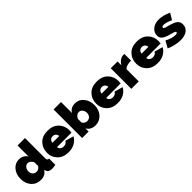

<svg xmlns="http://www.w3.org/2000/svg" viewBox="309 -2095 3470 3470"><g transform="rotate(-45 2044.0 -360.0)"><path d="M268 10Q159 10 89.5 -66.5Q20 -143 20 -264Q20 -381 84.5 -458.5Q149 -536 250 -536Q301 -536 344 -512.5Q387 -489 409 -448V-730H599V-210Q599 -183 609 -172Q619 -161 645 -160V0Q591 10 555 10Q458 10 443 -63L439 -82Q387 10 268 10ZM320 -150Q372 -150 410 -204V-298Q396 -333 369 -354.5Q342 -376 312 -376Q271 -376 243.5 -342Q216 -308 216 -260Q216 -211 244.5 -180.5Q273 -150 320 -150Z M979 10Q846 10 768.5 -67.5Q691 -145 691 -256Q691 -376 767 -456Q843 -536 979 -536Q1114 -536 1190.5 -457Q1267 -378 1267 -263Q1267 -232 1262 -205H893Q896 -166 922.5 -146Q949 -126 985 -126Q1017 -126 1044 -140.5Q1071 -155 1080 -179L1241 -133Q1207 -68 1139.5 -29Q1072 10 979 10ZM889 -319H1063Q1059 -357 1035.5 -379Q1012 -401 976 -401Q940 -401 916.5 -379Q893 -357 889 -319Z M1665 10Q1546 10 1495 -82V0H1330V-730H1520V-448Q1566 -536 1684 -536Q1781 -536 1845 -457.5Q1909 -379 1909 -261Q1909 -144 1839.5 -67Q1770 10 1665 10ZM1610 -150Q1657 -150 1685.5 -180.5Q1714 -211 1714 -260Q1714 -308 1686.5 -342Q1659 -376 1618 -376Q1588 -376 1561 -354.5Q1534 -333 1520 -298V-204Q1558 -150 1610 -150Z M2236 10Q2103 10 2025.5 -67.5Q1948 -145 1948 -256Q1948 -376 2024 -456Q2100 -536 2236 -536Q2371 -536 2447.5 -457Q2524 -378 2524 -263Q2524 -232 2519 -205H2150Q2153 -166 2179.5 -146Q2206 -126 2242 -126Q2274 -126 2301 -140.5Q2328 -155 2337 -179L2498 -133Q2464 -68 2396.5 -29Q2329 10 2236 10ZM2146 -319H2320Q2316 -357 2292.5 -379Q2269 -401 2233 -401Q2197 -401 2173.5 -379Q2150 -357 2146 -319Z M2944 -535V-364Q2818 -364 2777 -312V0H2587V-526H2761V-426Q2789 -478 2831 -507Q2873 -536 2920 -536Q2939 -536 2944 -535Z M3258 10Q3125 10 3047.5 -67.5Q2970 -145 2970 -256Q2970 -376 3046 -456Q3122 -536 3258 -536Q3393 -536 3469.5 -457Q3546 -378 3546 -263Q3546 -232 3541 -205H3172Q3175 -166 3201.5 -146Q3228 -126 3264 -126Q3296 -126 3323 -140.5Q3350 -155 3359 -179L3520 -133Q3486 -68 3418.5 -29Q3351 10 3258 10ZM3168 -319H3342Q3338 -357 3314.5 -379Q3291 -401 3255 -401Q3219 -401 3195.5 -379Q3172 -357 3168 -319Z M3843 10Q3776 10 3697.5 -8Q3619 -26 3568 -53L3641 -182Q3754 -123 3839 -123Q3889 -123 3889 -148Q3889 -161 3869 -171Q3849 -181 3793 -195Q3681 -224 3638 -258.5Q3595 -293 3595 -352Q3595 -433 3658.5 -485Q3722 -537 3820 -537Q3927 -537 4057 -478L3984 -357Q3880 -406 3820 -406Q3771 -406 3771 -379Q3771 -364 3789 -355Q3807 -346 3860 -333Q3981 -302 4026.5 -266Q4072 -230 4072 -165Q4072 -84 4010.5 -37Q3949 10 3843 10Z"/></g></svg>

Font: Raleway
Style: Heavy
Weight: 900
Designer: Matt McInerney, Pablo Impallari, Rodrigo Fuenzalida
Foundry: Matt McInerney, Pablo Impallari, Rodrigo Fuenzalida
Version: Version 2.001